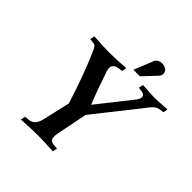

<svg xmlns="http://www.w3.org/2000/svg" viewBox="-240 -1099 1274 1274"><g transform="rotate(45 397.5 -461.5)"><path d="M415 -397.5 600.1 -631.3Q618.2 -653.8 618.2 -672.4Q618.2 -678.7 615.2 -683.3Q612.3 -688 608.6 -690.7Q605 -693.4 597.7 -695.3Q590.3 -697.3 585.9 -698Q581.5 -698.7 572 -699.7Q562.5 -700.7 559.1 -701.2L565.9 -733.9Q659.2 -727.5 677.2 -727.5Q700.2 -727.5 795.4 -733.9L789.1 -701.2L759.8 -697.8Q738.3 -695.3 719.2 -678Q700.2 -660.6 670.9 -619.6L432.6 -318.8L436.5 -322.3Q410.2 -191.9 393.1 -105Q390.1 -91.3 390.1 -77.6Q390.1 -69.3 391.6 -62.7Q393.1 -56.2 394.8 -51.8Q396.5 -47.4 401.4 -43.9Q406.2 -40.5 408.7 -38.8Q411.1 -37.1 419.4 -35.6Q427.7 -34.2 430.9 -33.9Q434.1 -33.7 445.3 -33Q456.5 -32.2 460.4 -31.7L454.1 1Q359.4 -4.9 307.6 -4.9Q259.3 -4.9 154.8 1.5L161.6 -31.7L197.8 -35.2Q245.1 -41 260.7 -108.9L304.2 -298.8Q251.5 -468.8 188 -621.6Q183.6 -631.3 177 -647Q170.4 -662.6 167.5 -668.7Q164.6 -674.8 159.4 -682.9Q154.3 -690.9 148.4 -693.8Q142.6 -696.8 133.8 -697.8H134.3Q132.3 -698.2 118.7 -699.7Q105 -701.2 103 -701.2L109.4 -733.9Q203.6 -727.5 255.9 -727.5Q313 -727.5 408.2 -733.9L401.9 -701.2L372.6 -697.8Q353 -695.3 339.8 -684.3Q326.7 -673.3 326.7 -654.3Q326.7 -641.6 331.1 -628.4Q377.4 -490.2 415 -397.5ZM510.3 -759.8H449.2L504.4 -897Q508.8 -907.7 522 -916.5Q535.2 -925.3 554.7 -925.3Q578.1 -925.3 593.8 -912.8Q609.4 -900.4 609.4 -881.3Q609.4 -864.7 595.7 -851.1H596.2Q555.2 -808.1 510.3 -759.8Z"/></g></svg>

Font: Flanker
Style: Bold Italic
Weight: 700
Italic angle: -12°
Designer: Flanker
Version: Version 2.000